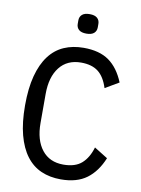

<svg xmlns="http://www.w3.org/2000/svg" viewBox="-98 -960 761 1038"><g transform="rotate(10 283.0 -441.5)"><path d="M309 12Q249 12 201 -9Q153 -30 119.5 -74.5Q86 -119 68 -187Q50 -255 50 -349Q50 -443 68 -511Q86 -579 119.5 -623.5Q153 -668 201 -689Q249 -710 309 -710Q396 -710 448.5 -672.5Q501 -635 532 -559L457 -515Q438 -575 403 -602Q368 -629 309 -629Q233 -629 191 -575.5Q149 -522 149 -429V-269Q149 -176 191 -122.5Q233 -69 309 -69Q374 -69 409.5 -100.5Q445 -132 462 -190L536 -144Q505 -68 451 -28Q397 12 309 12ZM309 -788Q281 -788 267.5 -800Q254 -812 254 -832V-851Q254 -871 267.5 -883Q281 -895 309 -895Q337 -895 350.5 -883Q364 -871 364 -851V-832Q364 -812 350.5 -800Q337 -788 309 -788Z"/></g></svg>

Font: IBM Plex Sans Condensed Text
Style: Regular
Weight: 450
Width: 3
Designer: Mike Abbink, Paul van der Laan, Pieter van Rosmalen
Foundry: Bold Monday
Version: Version 1.1